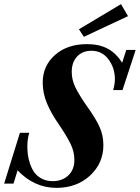

<svg xmlns="http://www.w3.org/2000/svg" viewBox="-56 -888 671 921"><path d="M346.2 -711.4 322.8 -747.6 524.4 -868.2 558.1 -810.5ZM214.4 13.2Q108.9 13.2 28.3 -70.8L8.8 -7.3H-36.1L39.6 -251H84.5Q75.2 -221.7 75.2 -186.5Q75.2 -166 77.6 -146.2Q80.1 -126.5 88.1 -102.5Q96.2 -78.6 108.9 -60.8Q121.6 -43 144.3 -31Q167 -19 196.8 -19Q242.2 -19 271.5 -46.4Q300.8 -73.7 300.8 -121.6Q300.8 -161.1 281.7 -199.5Q262.7 -237.8 226.1 -291.5Q188.5 -345.7 168.7 -393.6Q148.9 -441.4 148.9 -491.7Q148.9 -572.3 207.8 -624.3Q266.6 -676.3 361.3 -676.3Q420.4 -676.3 460.9 -654.3Q501.5 -632.3 529.8 -586.9L549.8 -648.4H594.7L531.7 -456.1H486.8Q495.1 -483.9 495.1 -508.8Q495.1 -562 464.4 -603.3Q433.6 -644.5 382.8 -644.5Q339.4 -644.5 313.7 -616.7Q288.1 -588.9 288.1 -543Q288.1 -504.4 306.2 -467.8Q324.2 -431.2 361.8 -377.4Q400.4 -324.2 420.2 -282.2Q439.9 -240.2 439.9 -191.9Q439.9 -105 376 -45.9Q312 13.2 214.4 13.2Z"/></svg>

Font: Elstob
Style: Bold Italic
Weight: 700
Italic angle: -20°
Designer: Peter S. Baker
Version: Version 1.015